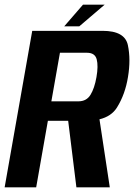

<svg xmlns="http://www.w3.org/2000/svg" viewBox="-41 -808 578 828"><path d="M-21 0 98 -675H401.5Q497.5 -675 510.5 -613.2Q523.5 -551.5 511 -476.5Q499 -401.5 463.5 -344.5Q439.5 -306 388 -293.5L432.5 0H288.5L253 -287H165.5L115 0ZM180.5 -371H297Q332 -371 349.2 -399Q366.5 -427 375 -475.5Q383.5 -524 376 -552.2Q368.5 -580.5 334 -580.5H217.5ZM236 -694.5 317 -788H410.5L301 -694.5Z"/></svg>

Font: Anybody SemiBold
Style: Italic
Weight: 600
Italic angle: -10°
Designer: Tyler Finck
Foundry: Etcetera Type Company
Version: Version 1.010; ttfautohint (v1.8.3) -l 8 -r 50 -G 200 -x 14 